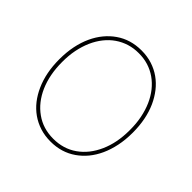

<svg xmlns="http://www.w3.org/2000/svg" viewBox="-183 -920 1113 1113"><g transform="rotate(45 373.5 -363.5)"><path d="M72.4 0ZM373.6 9.9Q326.7 9.9 286.4 -3Q246.1 -16 212.9 -39.4Q179.7 -62.9 153.9 -95.7Q128.2 -128.6 110.4 -168.7Q72.4 -253.2 72.4 -363.6Q72.4 -421.9 82.7 -471.8Q93 -521.7 112 -562.7Q131 -603.7 157.5 -635.7Q183.9 -667.6 216.3 -690Q283.7 -737.2 373.6 -737.2Q420.5 -737.2 460.8 -724.3Q501.1 -711.3 534.1 -687.9Q567.1 -664.4 592.9 -631.6Q618.6 -598.7 636.7 -558.9Q674.7 -474.4 674.7 -363.6Q674.7 -305.4 664.2 -255.5Q653.8 -205.6 634.9 -164.6Q616.1 -123.6 589.7 -91.6Q563.2 -59.7 530.9 -37.3Q463.4 9.9 373.6 9.9ZM373.6 -12.8Q456.7 -12.8 519.2 -56.8Q582 -100.9 617.2 -180.4Q652 -258.5 652 -360.4V-363.6Q652.3 -415.5 643.1 -461.6Q633.9 -507.8 616.7 -547.1Q599.4 -586.3 574.8 -617.4Q550.1 -648.4 519 -670.3Q487.9 -692.1 451.2 -703.5Q414.4 -714.8 373.6 -714.5Q332.7 -714.8 296.2 -703.5Q259.6 -692.1 228.5 -670.6Q197.4 -649.1 172.6 -617.9Q147.7 -586.6 130.5 -547.6Q113.3 -508.5 104 -462.2Q94.8 -415.8 95.2 -363.6Q95.2 -260.7 130 -180.8Q164.8 -101.9 227.6 -57.5Q289.8 -12.8 373.6 -12.8Z"/></g></svg>

Font: Linik Sans Thin
Style: Regular
Weight: 100
Designer: Fonts by Rasmus Andersson / Changes by Cristiano Sobral with parts from Marc Monis
Foundry: rsms
Version: Version 3.020; ttfautohint (v1.6)